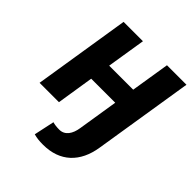

<svg xmlns="http://www.w3.org/2000/svg" viewBox="-206 -652 989 989"><g transform="rotate(45 288.5 -157.5)"><path d="M35 0H176L208 -203H383L348 17C341 63 319 99 277 99C258 99 242 97 229 93L205 205C227 211 245 213 273 213C396 213 471 140 490 17L577 -528H435L401 -316H226L260 -528H119Z"/></g></svg>

Font: Asimov Pro
Style: BdObl
Weight: 700
Designer: Google
Version: Version 2.000980; 2014